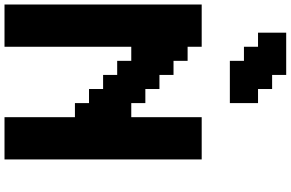

<svg xmlns="http://www.w3.org/2000/svg" viewBox="-239 -1051 1290 852"><g transform="rotate(90 406.0 -625.0)"><path d="M500 0H687.5V-875H500V-562.5H437.5V-625H375V-687.5H312.5V-750H250V-812.5H187.5V-875H0V0H187.5V-562.5H250V-500H312.5V-437.5H375V-375H437.5V-312.5H500ZM250 -1000H437.5V-1125H375V-1187.5H312.5V-1250H125V-1125H187.5V-1062.5H250Z"/></g></svg>

Font: Faithful 32x
Style: Semibold
Weight: 400
Foundry: Faithful Resource Pack
Version: Version 1.0; January 27, 2023